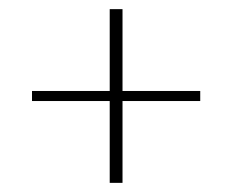

<svg xmlns="http://www.w3.org/2000/svg" viewBox="-20 -507 508 420"><path d="M220 -107V-286H50V-308H220V-487H248V-308H418V-286H248V-107Z"/></svg>

Font: Rokkitt Thin
Style: Regular
Weight: 250
Version: Version 3.103